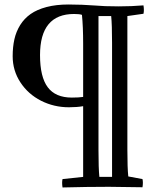

<svg xmlns="http://www.w3.org/2000/svg" viewBox="-20 -827 717 850"><path d="M543.9 -755.9V-163.1Q543.9 -84 547.9 -45.9L610.8 -34.2Q614.3 -19.5 610.8 2Q507.3 0 461.9 0Q366.7 0 256.8 2.9Q253.4 -19.5 256.8 -34.2L348.1 -43.9V-356.9Q320.8 -352.1 285.2 -352.1Q218.8 -352.1 161.6 -381.1Q104.5 -410.2 70.3 -462.4Q36.1 -514.6 36.1 -578.1Q36.1 -619.1 43.7 -653.1Q51.3 -687 69.3 -716.1Q87.4 -745.1 115.5 -764.9Q143.6 -784.7 186 -795.9Q228.5 -807.1 283.2 -807.1Q314 -807.1 343.3 -805.9Q372.6 -804.7 402.1 -802.5Q431.6 -800.3 445.8 -799.8Q466.8 -798.8 505.9 -798.8Q562.5 -798.8 615.2 -803.2Q618.7 -780.8 615.2 -766.1ZM297.9 -395Q329.1 -395 348.1 -397.9V-632.8Q348.1 -709 342.8 -761.2Q332.5 -765.1 308.1 -765.1Q157.2 -765.1 157.2 -583Q157.2 -486.3 191.4 -440.7Q225.6 -395 297.9 -395ZM416 -163.1Q416 -82 419.9 -43.9H476.1V-637.2Q476.1 -717.8 472.2 -755.9H416Z"/></svg>

Font: Adamina
Style: Regular
Weight: 400
Designer: Cyreal (www.cyreal.org)
Foundry: Cyreal (www.cyreal.org)
Version: Version 1.010